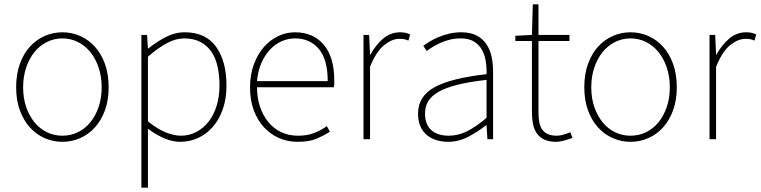

<svg xmlns="http://www.w3.org/2000/svg" viewBox="-20 -638 3486 880"><path d="M266 12Q223 12 184.5 -5Q146 -22 117 -54Q88 -86 71 -132.5Q54 -179 54 -238Q54 -298 71 -345Q88 -392 117 -424Q146 -456 184.5 -473Q223 -490 266 -490Q309 -490 347.5 -473Q386 -456 415 -424Q444 -392 461 -345Q478 -298 478 -238Q478 -179 461 -132.5Q444 -86 415 -54Q386 -22 347.5 -5Q309 12 266 12ZM266 -16Q304 -16 337 -32Q370 -48 394 -77.5Q418 -107 432 -147.5Q446 -188 446 -238Q446 -287 432 -328.5Q418 -370 394 -399.5Q370 -429 337 -445.5Q304 -462 266 -462Q228 -462 195 -445.5Q162 -429 138 -399.5Q114 -370 100 -328.5Q86 -287 86 -238Q86 -188 100 -147.5Q114 -107 138 -77.5Q162 -48 195 -32Q228 -16 266 -16Z M628 222V-478H654L658 -416H660Q696 -445 738.5 -467.5Q781 -490 826 -490Q923 -490 970.5 -423.5Q1018 -357 1018 -246Q1018 -185 1001 -137Q984 -89 955 -56Q926 -23 887.5 -5.5Q849 12 806 12Q771 12 734 -3.5Q697 -19 658 -48V222ZM808 -16Q847 -16 879.5 -33Q912 -50 936 -80.5Q960 -111 973 -153.5Q986 -196 986 -246Q986 -292 977.5 -331.5Q969 -371 949.5 -400Q930 -429 899 -445.5Q868 -462 824 -462Q786 -462 745.5 -440.5Q705 -419 658 -378V-82Q702 -46 740.5 -31Q779 -16 808 -16Z M1344 12Q1299 12 1259.5 -5Q1220 -22 1190 -54.5Q1160 -87 1143 -133Q1126 -179 1126 -238Q1126 -296 1143.5 -343Q1161 -390 1189.5 -422.5Q1218 -455 1255 -472.5Q1292 -490 1332 -490Q1415 -490 1463.5 -433.5Q1512 -377 1512 -270Q1512 -262 1512 -254.5Q1512 -247 1510 -238H1158Q1158 -190 1171.5 -149.5Q1185 -109 1209.5 -79Q1234 -49 1268.5 -32.5Q1303 -16 1346 -16Q1387 -16 1419 -28Q1451 -40 1478 -60L1492 -34Q1465 -17 1431.5 -2.5Q1398 12 1344 12ZM1158 -266H1482Q1482 -366 1441 -414Q1400 -462 1332 -462Q1300 -462 1270 -448.5Q1240 -435 1216.5 -409.5Q1193 -384 1177.5 -348Q1162 -312 1158 -266Z M1646 0V-478H1672L1676 -388H1678Q1702 -432 1736 -461Q1770 -490 1814 -490Q1826 -490 1837 -488Q1848 -486 1860 -480L1852 -452Q1840 -457 1832 -458.5Q1824 -460 1810 -460Q1777 -460 1741 -431.5Q1705 -403 1676 -332V0Z M2034 12Q2006 12 1981 4.5Q1956 -3 1937 -18.5Q1918 -34 1907 -58.5Q1896 -83 1896 -117Q1896 -197 1972 -238.5Q2048 -280 2210 -298Q2211 -327 2206.5 -356.5Q2202 -386 2189 -409.5Q2176 -433 2152.5 -447.5Q2129 -462 2092 -462Q2066 -462 2043 -456.5Q2020 -451 2000 -442Q1980 -433 1963.5 -423Q1947 -413 1936 -404L1920 -428Q1931 -436 1948.5 -447Q1966 -458 1988.5 -467.5Q2011 -477 2038 -483.5Q2065 -490 2094 -490Q2136 -490 2164 -475.5Q2192 -461 2209 -436Q2226 -411 2233 -378.5Q2240 -346 2240 -310V0H2214L2210 -64H2208Q2170 -34 2126 -11Q2082 12 2034 12ZM2036 -16Q2080 -16 2121 -36.5Q2162 -57 2210 -98V-272Q2131 -263 2077 -249.5Q2023 -236 1990 -217Q1957 -198 1942.5 -173.5Q1928 -149 1928 -118Q1928 -90 1936.5 -70.5Q1945 -51 1960 -39Q1975 -27 1994.5 -21.5Q2014 -16 2036 -16Z M2530 12Q2497 12 2475.5 2Q2454 -8 2441 -26Q2428 -44 2423 -69.5Q2418 -95 2418 -126V-450H2342V-474L2418 -478L2422 -618H2448V-478H2590V-450H2448V-122Q2448 -99 2451.5 -79.5Q2455 -60 2464 -46Q2473 -32 2489.5 -24Q2506 -16 2532 -16Q2546 -16 2563 -21Q2580 -26 2594 -32L2604 -6Q2583 2 2562.5 7Q2542 12 2530 12Z M2870 12Q2827 12 2788.5 -5Q2750 -22 2721 -54Q2692 -86 2675 -132.5Q2658 -179 2658 -238Q2658 -298 2675 -345Q2692 -392 2721 -424Q2750 -456 2788.5 -473Q2827 -490 2870 -490Q2913 -490 2951.5 -473Q2990 -456 3019 -424Q3048 -392 3065 -345Q3082 -298 3082 -238Q3082 -179 3065 -132.5Q3048 -86 3019 -54Q2990 -22 2951.5 -5Q2913 12 2870 12ZM2870 -16Q2908 -16 2941 -32Q2974 -48 2998 -77.5Q3022 -107 3036 -147.5Q3050 -188 3050 -238Q3050 -287 3036 -328.5Q3022 -370 2998 -399.5Q2974 -429 2941 -445.5Q2908 -462 2870 -462Q2832 -462 2799 -445.5Q2766 -429 2742 -399.5Q2718 -370 2704 -328.5Q2690 -287 2690 -238Q2690 -188 2704 -147.5Q2718 -107 2742 -77.5Q2766 -48 2799 -32Q2832 -16 2870 -16Z M3232 0V-478H3258L3262 -388H3264Q3288 -432 3322 -461Q3356 -490 3400 -490Q3412 -490 3423 -488Q3434 -486 3446 -480L3438 -452Q3426 -457 3418 -458.5Q3410 -460 3396 -460Q3363 -460 3327 -431.5Q3291 -403 3262 -332V0Z"/></svg>

Font: TypoPRO Source Sans Pro
Style: Regular
Weight: 200
Designer: Paul D. Hunt
Foundry: Adobe Systems Incorporated
Version: Version 2.020;PS 2.000;hotconv 1.0.86;makeotf.lib2.5.63406